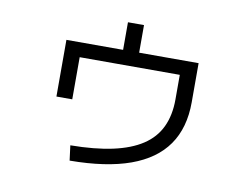

<svg xmlns="http://www.w3.org/2000/svg" viewBox="-74 -746 1148 884"><g transform="rotate(10 500.0 -304.0)"><path d="M293 -37Q407 -38 490 -56Q573 -74 627 -109.5Q681 -145 707 -200Q733 -255 733 -329V-444H265V-247H191V-512H456V-641H531V-512H809V-329Q809 -209 753 -129Q697 -49 584.5 -8.5Q472 32 302 33Z"/></g></svg>

Font: M PLUS 2 Thin
Style: Regular
Weight: 400
Version: Version 1.001